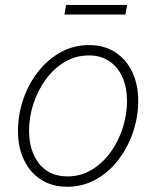

<svg xmlns="http://www.w3.org/2000/svg" viewBox="-20 -729 620 761"><path d="M246.1 11.2Q186.5 11.2 142.8 -16.8Q99.1 -44.9 75.2 -94.7Q51.3 -144.5 51.3 -210Q51.3 -272.9 71.5 -333.5Q91.8 -394 129.4 -442.9Q167 -491.7 218.8 -521Q270.5 -550.3 333.5 -550.3Q392.6 -550.3 436.3 -522.2Q480 -494.1 503.9 -444.3Q527.8 -394.5 527.8 -329.1Q527.8 -265.6 507.3 -205.1Q486.8 -144.5 449.2 -95.5Q411.6 -46.4 359.9 -17.6Q308.1 11.2 246.1 11.2ZM247.1 -29.8Q300.3 -29.8 343.8 -56.2Q387.2 -82.5 418.5 -126Q449.7 -169.4 466.6 -222.2Q483.4 -274.9 483.4 -327.6Q483.4 -380.9 465.8 -421.6Q448.2 -462.4 414.3 -485.8Q380.4 -509.3 332.5 -509.3Q280.3 -509.3 237.1 -483.6Q193.8 -458 162.1 -415Q130.4 -372.1 112.8 -318.8Q95.2 -265.6 95.2 -210.9Q95.2 -131.3 135 -80.6Q174.8 -29.8 247.1 -29.8ZM483.9 -709.5 477.1 -671.4H235.4L241.7 -709.5Z"/></svg>

Font: Inter 16pt ExtraLight
Style: Italic
Weight: 250
Italic angle: -9.3988°
Version: Version 4.001;git-66647c0bb